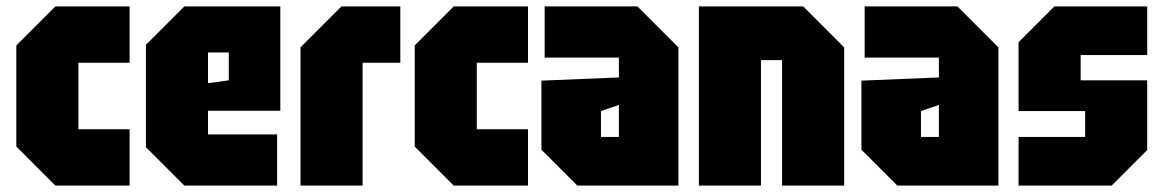

<svg xmlns="http://www.w3.org/2000/svg" viewBox="-20 -580 3636 600"><path d="M31 -122V-438L153 -560H385V-384H225V-176H385V0H153Z M436 -120V-440L556 -560H856V-234H630V-160H846V0H556ZM630 -320 695 -329V-416H630Z M919 0V-432L1047 -560H1231V-384H1113V0Z M1276 -122V-438L1398 -560H1630V-384H1470V-176H1630V0H1398Z M1672 -112V-328L1914 -338V-400H1682V-560H1972L2100 -432V0H1784ZM1858 -233V-152H1914V-252Z M2164 0V-560H2490L2618 -432V0H2424V-392H2358V0Z M2672 -112V-328L2914 -338V-400H2682V-560H2972L3100 -432V0H2784ZM2858 -233V-152H2914V-252Z M3163 0V-152H3371V-233H3163V-448L3275 -560H3565V-408H3357V-329H3565V-111L3454 0Z"/></svg>

Font: Tektur Condensed ExtraBold
Style: Regular
Weight: 800
Width: 3
Designer: Adam Jagosz
Foundry: Adam Jagosz
Version: Version 1.005;gftools[0.9.30]